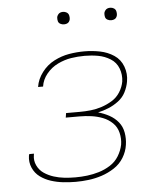

<svg xmlns="http://www.w3.org/2000/svg" viewBox="-52 -757 680 811"><g transform="rotate(-5 288.0 -352.0)"><path d="M237 8Q264 8 292 4.5Q320 1 347.5 -8Q375 -17 400.5 -33.5Q426 -50 441.5 -75.5Q457 -101 461 -129Q465 -155 460.5 -181Q456 -207 440.5 -226Q425 -245 403 -257Q381 -269 356 -276Q379 -281 401 -290Q423 -299 443 -314Q463 -329 474 -350.5Q485 -372 489 -395Q495 -428 483.5 -459Q472 -490 445.5 -507.5Q419 -525 386.5 -531.5Q354 -538 320 -538Q288 -538 255.5 -532.5Q223 -527 192 -511Q161 -495 139.5 -466.5Q118 -438 113 -406V-405H134Q138 -434 158 -458.5Q178 -483 206 -496.5Q234 -510 262.5 -514.5Q291 -519 320 -519Q349 -519 377 -514Q405 -509 429 -494Q453 -479 463 -452.5Q473 -426 469 -397Q465 -374 451.5 -352.5Q438 -331 416.5 -318Q395 -305 372 -297.5Q349 -290 325.5 -287.5Q302 -285 279 -285H221L218 -266H276Q302 -266 327 -262.5Q352 -259 375 -250Q398 -241 415.5 -224Q433 -207 439 -182Q445 -157 441 -132Q436 -107 422 -84Q408 -61 385 -46.5Q362 -32 337 -24.5Q312 -17 287 -14Q262 -11 237 -11Q213 -11 190 -13.5Q167 -16 145 -23Q123 -30 104.5 -42.5Q86 -55 76 -76Q66 -97 70 -120Q71 -123 71 -126H51Q50 -123 49 -119Q45 -92 55.5 -68Q66 -44 86.5 -29Q107 -14 132 -6Q157 2 183.5 5Q210 8 237 8ZM445 -659Q451 -659 457 -661Q463 -663 466.5 -668Q470 -673 471 -679Q472 -687 470 -695Q468 -703 461 -707.5Q454 -712 445 -712Q439 -712 433.5 -710Q428 -708 424 -702.5Q420 -697 419 -692Q418 -683 420 -675Q422 -667 429.5 -663Q437 -659 445 -659ZM245 -659Q251 -659 257 -661Q263 -663 266.5 -668Q270 -673 271 -679Q272 -687 270 -695Q268 -703 261 -707.5Q254 -712 245 -712Q239 -712 233.5 -710Q228 -708 224 -702.5Q220 -697 219 -692Q218 -683 220 -675Q222 -667 229.5 -663Q237 -659 245 -659Z"/></g></svg>

Font: Iosevka Sparkle Thin
Style: Italic
Weight: 100
Italic angle: -9°
Designer: Belleve Invis
Foundry: Belleve Invis
Version: Version 4.5.0; ttfautohint (v1.8.3)